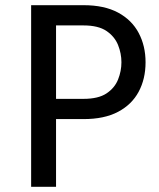

<svg xmlns="http://www.w3.org/2000/svg" viewBox="-20 -720 611 740"><path d="M100 0V-700H302Q382 -700 435 -671.5Q488 -643 514.5 -593Q541 -543 541 -480Q541 -416 514.5 -366.5Q488 -317 435 -289Q382 -261 302 -261H196V0ZM196 -339H302Q359 -339 390.5 -360Q422 -381 435 -413.5Q448 -446 448 -480Q448 -514 435 -546.5Q422 -579 390.5 -600.5Q359 -622 302 -622H196Z"/></svg>

Font: Orienta
Style: Regular
Weight: 400
Designer: Eduardo Rodriguez Tunni
Foundry: Eduardo Rodriguez Tunni
Version: Version 1.002; ttfautohint (v1.8.4.7-5d5b);gftools[0.9.23]